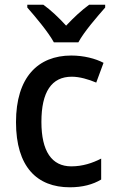

<svg xmlns="http://www.w3.org/2000/svg" viewBox="-20 -786 488 816"><path d="M209 -606H313C337 -651 393 -715 427 -754V-766H359C325 -741 295 -713 261 -677C229 -712 195 -744 164 -766H96V-754C131 -714 185 -650 209 -606ZM277 10C331 10 375 -2 410 -23V-112C373 -93 331 -79 283 -79C200 -79 156 -143 156 -268C156 -395 199 -460 285 -460C318 -460 356 -449 389 -435L420 -519C386 -537 336 -550 283 -550C141 -550 48 -457 48 -267C48 -77 137 10 277 10Z"/></svg>

Font: Noto Sans Bengali SemiCondensed Medium
Style: Regular
Weight: 500
Width: 4
Designer: Joana Ranito - Universal Thirst; Jelle Bosma - Monotype Design Team
Foundry: Universal Thirst ehf.
Version: Version 3.000